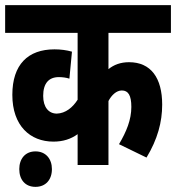

<svg xmlns="http://www.w3.org/2000/svg" viewBox="-20 -642 685 747"><path d="M645 -514V-622H0V-514H282V-254C263 -224 235 -201 201 -200C170 -200 148 -224 148 -269C148 -318 170 -342 209 -342C223 -342 238 -340 250 -336L260 -441C239 -447 216 -450 192 -450C89 -450 28 -391 28 -273C28 -153 97 -91 188 -91C225 -91 256 -101 282 -120V0H402V-249C414 -272 433 -290 454 -290C479 -290 491 -271 491 -226C491 -176 472 -130 443 -81L550 -29C593 -100 611 -167 611 -235C611 -339 567 -400 482 -400C449 -400 423 -390 402 -373V-514ZM55 16C55 57 78 85 118 85C158 85 182 57 182 16C182 -24 158 -53 118 -53C78 -53 55 -24 55 16Z"/></svg>

Font: Noto Sans Devanagari ExtraCondensed
Style: Bold
Weight: 700
Width: 2
Designer: Jelle Bosma - Monotype Design Team
Foundry: Monotype Imaging Inc.
Version: Version 2.004